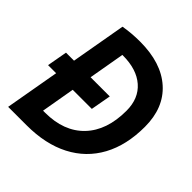

<svg xmlns="http://www.w3.org/2000/svg" viewBox="-191 -836 968 968"><g transform="rotate(45 293.0 -351.5)"><path d="M11.7 -291 31.2 -399.4H88.4L140.1 -693.4Q194.8 -703.1 255.9 -703.1Q407.7 -703.1 492.4 -627.4Q577.1 -551.8 577.1 -416.5Q577.1 -285.6 526.4 -192.4Q475.6 -99.1 379.9 -49.6Q284.2 0 149.4 0H18.1L69.3 -291ZM156.2 -110.8H169.9Q304.2 -110.8 379.2 -189.2Q454.1 -267.6 454.1 -407.7Q454.1 -495.1 398.4 -543.7Q342.8 -592.3 243.7 -592.3Q241.7 -592.3 240.2 -592.3L206.5 -399.4H343.3L323.7 -291H187.5Z"/></g></svg>

Font: Cascadia Mono NF SemiBold
Style: Italic
Weight: 600
Italic angle: -10°
Monospace: yes
Designer: Aaron Bell
Foundry: Saja Typeworks
Version: Version 2404.023; ttfautohint (v1.8.4)